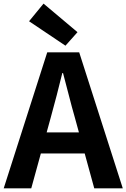

<svg xmlns="http://www.w3.org/2000/svg" viewBox="-24 -1026 689 1046"><path d="M-3.8 0 233.3 -740.8H407.5L644.9 0H489.5L383.7 -385.9Q366.9 -444.1 351.2 -506.3Q335.5 -568.5 319.4 -627.9H315.4Q300.9 -567.7 284.7 -505.9Q268.5 -444.1 252.5 -385.9L146.3 0ZM143.3 -190.1V-304.8H495.4V-190.1ZM332.6 -777.1 134.3 -910.2 213.2 -1006.3 398.2 -850.7Z"/></svg>

Font: Noto Sans SC Thin
Style: Regular
Weight: 100
Designer: Ryoko NISHIZUKA 西塚涼子 (kana, bopomofo & ideographs); Paul D. Hunt (Latin, Greek & Cyrillic); Sandoll Communications 산돌커뮤니
Foundry: Adobe
Version: Version 2.004-H2;hotconv 1.0.118;makeotfexe 2.5.65603